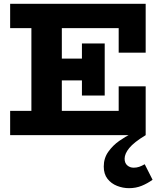

<svg xmlns="http://www.w3.org/2000/svg" viewBox="-20 -706 847 1003"><path d="M33 0V-127H600V-255H741V0ZM144 -70V-605H303V-70ZM202 -286V-400H474V-286ZM408 -207V-479H527V-207ZM600 -431V-559H33V-686H741V-431ZM654 277Q622 277 591.5 265Q561 253 541.5 228Q522 203 522 164Q522 120 546 86.5Q570 53 603 30Q636 7 662 -5L741 0Q680 37 655.5 67Q631 97 631 123Q631 146 645 158Q659 170 678 170Q694 170 707 165.5Q720 161 736 152L777 233Q751 252 720.5 264.5Q690 277 654 277Z"/></svg>

Font: BioRhyme ExtraBold ExtraBold
Style: Regular
Weight: 800
Version: Version 1.600;gftools[0.9.33]